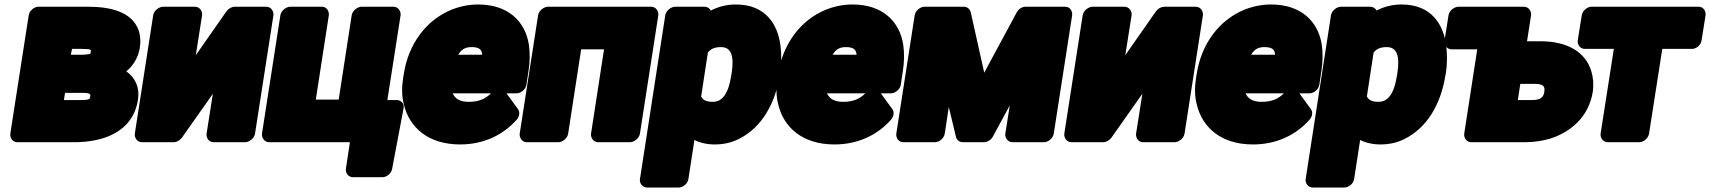

<svg xmlns="http://www.w3.org/2000/svg" viewBox="-20 -596 7624 856"><path d="M603 -381C608 -411 606 -439 597 -464C565 -545 470 -566 372 -566H151C135 -566 112 -551 108 -528L26 0C24 16 34 38 57 38H312C433 38 572 -3 595 -151C604 -210 580 -252 543 -278C572 -301 596 -338 603 -381ZM382 -165C381 -156 382 -150 341 -150H265L270 -182H346C386 -182 384 -175 382 -165ZM384 -362C384 -359 383 -357 383 -357C382 -356 369 -352 346 -352H296L301 -378H343C392 -378 386 -373 384 -362Z M1026 -566C1014 -566 999 -558 990 -546L853 -350L881 -528C883 -544 872 -566 849 -566H707C691 -566 667 -551 663 -528L581 0C579 16 590 38 613 38H755C767 38 782 30 791 18L929 -178L901 0C899 16 909 38 932 38H1073C1089 38 1113 23 1117 0L1199 -528C1201 -544 1190 -566 1167 -566Z M1274 -566C1258 -566 1234 -551 1230 -528L1148 0C1146 16 1157 38 1180 38H1540L1522 157C1520 173 1531 194 1554 194H1685C1704 194 1724 178 1728 158L1779 -112C1784 -135 1768 -150 1748 -150H1707L1766 -528C1768 -544 1757 -566 1734 -566H1592C1576 -566 1552 -551 1548 -528L1490 -152H1388L1446 -528C1448 -544 1438 -566 1415 -566Z M1998 -180H2169C2145 -156 2116 -142 2070 -142C2030 -142 2009 -156 1998 -180ZM2238 -180H2284C2300 -180 2323 -195 2327 -218L2336 -278C2343 -320 2343 -360 2338 -396C2322 -501 2245 -576 2112 -576C2069 -576 2028 -567 1991 -552C1881 -506 1801 -402 1780 -265L1777 -246C1771 -207 1771 -168 1780 -133C1804 -27 1890 48 2031 48C2140 48 2226 3 2284 -63C2296 -77 2299 -97 2289 -110ZM2130 -352H2023C2037 -375 2053 -386 2082 -386C2117 -386 2128 -375 2130 -352Z M2789 38C2805 38 2829 23 2833 0L2915 -528C2917 -544 2906 -566 2883 -566H2423C2407 -566 2383 -551 2379 -528L2297 0C2295 16 2306 38 2329 38H2470C2486 38 2509 23 2513 0L2571 -376H2673L2615 0C2613 16 2624 38 2647 38Z M3149 -549C3144 -559 3134 -566 3121 -566H2990C2974 -566 2950 -551 2946 -528L2833 203C2831 219 2842 240 2865 240H3006C3022 240 3045 226 3049 203L3076 28C3099 40 3131 48 3166 48C3203 48 3240 41 3275 23C3375 -27 3436 -133 3456 -259L3458 -270C3465 -313 3464 -354 3460 -390C3448 -489 3392 -576 3261 -576C3219 -576 3182 -566 3149 -549ZM3158 -142C3126 -142 3114 -151 3106 -166L3136 -362C3148 -376 3162 -386 3195 -386C3239 -386 3254 -348 3242 -270L3240 -259C3228 -180 3201 -142 3158 -142Z M3667 -180H3838C3814 -156 3785 -142 3739 -142C3699 -142 3678 -156 3667 -180ZM3907 -180H3953C3969 -180 3992 -195 3996 -218L4005 -278C4012 -320 4012 -360 4007 -396C3991 -501 3914 -576 3781 -576C3738 -576 3697 -567 3660 -552C3550 -506 3470 -402 3449 -265L3446 -246C3440 -207 3440 -168 3449 -133C3473 -27 3559 48 3700 48C3809 48 3895 3 3953 -63C3965 -77 3968 -97 3958 -110ZM3799 -352H3692C3706 -375 3722 -386 3751 -386C3786 -386 3797 -375 3799 -352Z M4368 -272 4308 -541C4305 -555 4293 -566 4277 -566H4101C4085 -566 4062 -551 4058 -528L3976 0C3974 16 3984 38 4007 38H4149C4165 38 4188 23 4192 0L4210 -119L4242 14C4245 28 4257 38 4273 38H4367C4382 38 4398 28 4406 14L4482 -126L4462 0C4460 16 4471 38 4494 38H4635C4651 38 4674 23 4678 0L4760 -528C4762 -544 4752 -566 4729 -566H4552C4537 -566 4521 -556 4513 -541Z M5170 -566C5158 -566 5143 -558 5134 -546L4997 -350L5025 -528C5027 -544 5016 -566 4993 -566H4851C4835 -566 4811 -551 4807 -528L4725 0C4723 16 4734 38 4757 38H4899C4911 38 4926 30 4935 18L5073 -178L5045 0C5043 16 5053 38 5076 38H5217C5233 38 5257 23 5261 0L5343 -528C5345 -544 5334 -566 5311 -566Z M5533 -180H5704C5680 -156 5651 -142 5605 -142C5565 -142 5544 -156 5533 -180ZM5773 -180H5819C5835 -180 5858 -195 5862 -218L5871 -278C5878 -320 5878 -360 5873 -396C5857 -501 5780 -576 5647 -576C5604 -576 5563 -567 5526 -552C5416 -506 5336 -402 5315 -265L5312 -246C5306 -207 5306 -168 5315 -133C5339 -27 5425 48 5566 48C5675 48 5761 3 5819 -63C5831 -77 5834 -97 5824 -110ZM5665 -352H5558C5572 -375 5588 -386 5617 -386C5652 -386 5663 -375 5665 -352Z M6117 -549C6112 -559 6102 -566 6089 -566H5958C5942 -566 5918 -551 5914 -528L5801 203C5799 219 5810 240 5833 240H5974C5990 240 6013 226 6017 203L6044 28C6067 40 6099 48 6134 48C6171 48 6208 41 6243 23C6343 -27 6404 -133 6424 -259L6426 -270C6433 -313 6432 -354 6428 -390C6416 -489 6360 -576 6229 -576C6187 -576 6150 -566 6117 -549ZM6126 -142C6094 -142 6082 -151 6074 -166L6104 -362C6116 -376 6130 -386 6163 -386C6207 -386 6222 -348 6210 -270L6208 -259C6196 -180 6169 -142 6126 -142Z M6482 -566C6466 -566 6442 -551 6438 -528L6420 -414C6418 -398 6429 -376 6452 -376H6566L6508 0C6506 16 6516 38 6539 38H6780C6820 38 6857 32 6891 22C6978 -5 7063 -72 7081 -186C7086 -220 7083 -250 7075 -277C7049 -367 6963 -412 6850 -412H6788L6806 -528C6808 -544 6797 -566 6774 -566ZM6865 -186C6861 -162 6849 -150 6809 -150H6747L6758 -222H6820C6861 -222 6869 -212 6865 -186Z M7524 -378C7540 -378 7562 -392 7566 -415L7584 -528C7586 -544 7576 -566 7553 -566H7075C7059 -566 7036 -551 7032 -528L7014 -415C7012 -399 7023 -378 7046 -378H7175L7116 0C7114 16 7125 38 7148 38H7289C7305 38 7328 23 7332 0L7391 -378Z"/></svg>

Font: Asimov Print
Style: EIt
Weight: 500
Designer: Google
Version: Version 2.000980; 2014